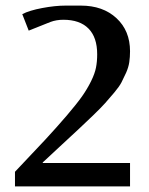

<svg xmlns="http://www.w3.org/2000/svg" viewBox="-20 -662 531 682"><path d="M441.9 0H33.2V-51.8Q99.1 -121.1 140.4 -165.5Q181.6 -210 217.3 -251.7Q252.9 -293.5 271.5 -319.8Q290 -346.2 303.5 -373.5Q316.9 -400.9 321 -422.1Q325.2 -443.4 325.2 -469.2Q325.2 -529.3 294.4 -560.5Q263.7 -591.8 205.1 -591.8Q180.2 -591.8 159.2 -584L82 -553.2L59.1 -611.8Q84.5 -625 130.1 -633.5Q175.8 -642.1 212.9 -642.1H267.1Q345.7 -642.1 393.8 -597.4Q441.9 -552.7 441.9 -480Q441.9 -459.5 439.2 -441.2Q436.5 -422.9 428 -403.8Q419.4 -384.8 411.6 -369.6Q403.8 -354.5 385.5 -332.8Q367.2 -311 353.5 -295.7Q339.8 -280.3 311 -252.4Q282.2 -224.6 261.7 -205.6Q241.2 -186.5 200.9 -149.2Q160.6 -111.8 131.8 -85V-83H441.9Z"/></svg>

Font: Resagokr
Style: Bold
Weight: 600
Designer: gluk
Foundry: gluk
Version: Version 0.95